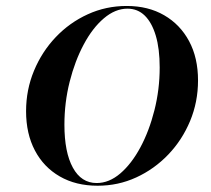

<svg xmlns="http://www.w3.org/2000/svg" viewBox="-20 -602 696 634"><path d="M302.4 11.3Q230.6 11.3 177.4 -19.4Q124.2 -50 95.2 -105.2Q66.1 -160.5 66.1 -234.7Q66.1 -305.6 92.3 -368.5Q118.5 -431.5 164.1 -479.4Q209.7 -527.4 269.8 -554.8Q329.8 -582.3 398.4 -582.3Q469.4 -582.3 522.2 -551.6Q575 -521 604.4 -466.1Q633.9 -411.3 633.9 -336.3Q633.9 -265.3 607.7 -202.4Q581.5 -139.5 535.5 -91.5Q489.5 -43.5 429.8 -16.1Q370.2 11.3 302.4 11.3ZM299.2 2.4Q340.3 2.4 377.4 -29.4Q414.5 -61.3 443.5 -115.3Q472.6 -169.4 489.9 -237.9Q507.3 -306.5 507.3 -379Q507.3 -441.1 494.4 -484.3Q481.5 -527.4 458.1 -550.4Q434.7 -573.4 400.8 -573.4Q360.5 -573.4 323 -541.5Q285.5 -509.7 256.5 -455.2Q227.4 -400.8 210.1 -332.3Q192.7 -263.7 192.7 -190.3Q192.7 -99.2 220.6 -48.4Q248.4 2.4 299.2 2.4Z"/></svg>

Font: Playfair 144pt
Style: Bold Italic
Weight: 700
Italic angle: -15.6°
Designer: Claus Eggers Sørensen
Foundry: Claus Eggers Sørensen
Version: Version 2.203